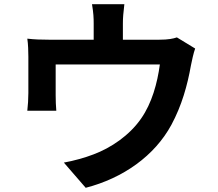

<svg xmlns="http://www.w3.org/2000/svg" viewBox="-20 -837 1040 914"><path d="M572 -817H418C425 -774 426 -753 426 -725V-648H212C174 -648 144 -649 110 -653C114 -629 115 -589 115 -567V-394C115 -367 113 -335 110 -310H248C246 -330 245 -361 245 -384V-530H741C729 -441 703 -346 652 -273C596 -192 508 -133 425 -102C384 -86 329 -71 284 -63L388 57C566 11 716 -95 796 -243C845 -334 872 -430 889 -526C893 -546 901 -584 909 -606L822 -659C805 -653 781 -648 739 -648H565V-725C565 -753 567 -774 572 -817Z"/></svg>

Font: Source Han Sans CN
Style: Bold
Weight: 700
Designer: Ryoko NISHIZUKA 西塚涼子 (kana, bopomofo & ideographs); Paul D. Hunt (Latin, Greek & Cyrillic); Sandoll Communications 산돌커뮤니
Foundry: Adobe
Version: Version 2.001;hotconv 1.0.107;makeotfexe 2.5.65593